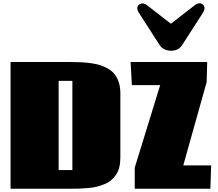

<svg xmlns="http://www.w3.org/2000/svg" viewBox="-20 -1160 1340 1180"><path d="M44.9 0ZM782.7 0ZM960.9 -883.3 832.5 -1083Q823.7 -1096.7 823.7 -1108.4Q823.7 -1121.6 833 -1130.1Q842.3 -1138.7 856 -1138.7Q869.6 -1138.7 882.3 -1128.9L1030.3 -1014.2L1178.2 -1128.9Q1191.9 -1139.6 1206.1 -1139.6Q1219.2 -1139.6 1228 -1130.9Q1236.8 -1122.1 1236.8 -1108.9Q1236.8 -1096.7 1228 -1083L1099.6 -883.3Q1076.7 -848.1 1030.8 -848.1Q1009.8 -848.1 990.7 -857.2Q971.7 -866.2 960.9 -883.3ZM1253.4 -778.8 1250 -655.3 1106.4 -143.6H1277.8L1272.9 0H808.1V-129.9L964.4 -636.7H790.5L782.7 -778.8ZM719.7 -587.9V-191.9Q719.7 -159.2 713.1 -132.3Q706.5 -105.5 693.1 -86.2Q679.7 -66.9 663.3 -52.5Q647 -38.1 623.5 -28.8Q600.1 -19.5 577.9 -13.4Q555.7 -7.3 525.6 -4.6Q495.6 -2 471.2 -1Q446.8 0 414.1 0H44.9V-778.8H414.1Q451.2 -778.8 480 -777.3Q508.8 -775.9 542 -771.2Q575.2 -766.6 599.6 -758.3Q624 -750 647.7 -735.6Q671.4 -721.2 686.3 -701.4Q701.2 -681.6 710.4 -652.8Q719.7 -624 719.7 -587.9ZM340.3 -114.7H424.8V-663.1H340.3Z"/></svg>

Font: Coda ExtraBold
Style: Regular
Weight: 800
Version: Version 2.001; ttfautohint (v0.8) -r 50 -G 200 -x